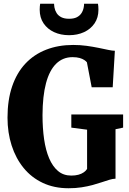

<svg xmlns="http://www.w3.org/2000/svg" viewBox="-20 -992 686 1023"><path d="M345.5 11Q268.5 11 208 -17.5Q147.5 -46 105.8 -97.2Q64 -148.5 42 -217Q20 -285.5 20 -365Q20 -459 44.5 -531.2Q69 -603.5 115 -652.8Q161 -702 225.8 -727.2Q290.5 -752.5 370 -752.5Q407.5 -752.5 441.5 -747.8Q475.5 -743 505 -737Q534.5 -731 556.8 -726.2Q579 -721.5 592 -721.5L580.5 -527H468.5L443 -660Q439 -665.5 429.5 -672Q420 -678.5 404.5 -683Q389 -687.5 366.5 -687.5Q315 -687.5 279.2 -652.5Q243.5 -617.5 225.2 -549Q207 -480.5 206.5 -379Q206.5 -309 215 -250.2Q223.5 -191.5 242 -148.2Q260.5 -105 289.2 -80.8Q318 -56.5 359.5 -56.5Q381 -56.5 397.8 -61Q414.5 -65.5 426.2 -73.8Q438 -82 444 -92V-301L360 -312V-382H636V-312L595.5 -303.5V-40Q580.5 -39.5 562.5 -34Q544.5 -28.5 522.2 -21Q500 -13.5 473.5 -6.2Q447 1 415 6Q383 11 345.5 11ZM348 -804.5Q303.5 -804.5 268.2 -820.8Q233 -837 212.2 -867.5Q191.5 -898 191.5 -940.5Q191.5 -951 192.2 -958Q193 -965 194 -972H268Q268 -967.5 268.8 -962.5Q269.5 -957.5 270 -952.5Q273 -936 281.8 -922.2Q290.5 -908.5 306.8 -900.2Q323 -892 348 -892Q373.5 -892 389.5 -900.2Q405.5 -908.5 414.2 -922.2Q423 -936 426 -952.5Q427 -957.5 427.5 -962.5Q428 -967.5 428 -972H502Q503 -965 503.8 -958Q504.5 -951 504.5 -940.5Q504.5 -898 483.8 -867.5Q463 -837 427.8 -820.8Q392.5 -804.5 348 -804.5Z"/></svg>

Font: Merriweather 24pt SemiCondensed Black
Style: Regular
Weight: 900
Width: 4
Designer: Eben Sorkin
Foundry: Eben Sorkin
Version: Version 2.100